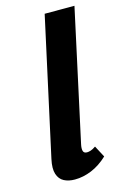

<svg xmlns="http://www.w3.org/2000/svg" viewBox="-112 -763 530 822"><g transform="rotate(-15 152.5 -351.5)"><path d="M115 8Q87 8 67 -2.5Q47 -13 39 -37.5Q31 -62 40 -103L173 -711H305L179 -131Q175 -113 178 -102Q181 -91 195 -91Q202 -91 211.5 -94Q221 -97 234 -106L261 -55Q227 -23 189.5 -7.5Q152 8 115 8Z"/></g></svg>

Font: Ysabeau Office ExtraBold
Style: Italic
Weight: 800
Italic angle: -12°
Designer: Christian Thalmann (Catharsis Fonts)
Version: Version 2.001;gftools[0.9.30]; featfreeze: tnum,lnum,ss02